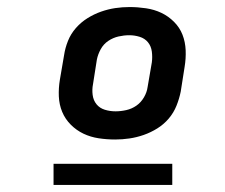

<svg xmlns="http://www.w3.org/2000/svg" viewBox="-20 -713 640 545"><path d="M307 -317Q283 -317 260 -320.5Q237 -324 217 -333.5Q197 -343 181 -359Q165 -375 156.5 -395.5Q148 -416 147 -439.5Q146 -463 150 -487L162 -557Q165 -577 173 -597Q181 -617 195.5 -633.5Q210 -650 228.5 -661.5Q247 -673 267 -680Q287 -687 307 -690Q327 -693 348 -693Q371 -693 394.5 -689.5Q418 -686 438 -676.5Q458 -667 474 -651Q490 -635 498 -614.5Q506 -594 507 -570.5Q508 -547 504 -523L493 -453Q489 -433 481 -413Q473 -393 459 -376.5Q445 -360 426.5 -348.5Q408 -337 388 -330Q368 -323 347.5 -320Q327 -317 307 -317ZM308 -397Q323 -397 338.5 -400.5Q354 -404 367 -413Q380 -422 388.5 -436.5Q397 -451 399 -466L411 -536Q413 -551 411 -566.5Q409 -582 400 -593Q391 -604 376.5 -608.5Q362 -613 347 -613Q332 -613 316.5 -609.5Q301 -606 287.5 -597Q274 -588 266 -573.5Q258 -559 255 -544L244 -474Q241 -459 243 -443.5Q245 -428 254 -417Q263 -406 277.5 -401.5Q292 -397 308 -397ZM132 -188V-248H469V-188Z"/></svg>

Font: Iosevka SS04 XBd Ex
Style: Italic
Weight: 800
Width: 7
Italic angle: -9°
Monospace: yes
Designer: Belleve Invis
Foundry: Belleve Invis
Version: Version 19.0.0; ttfautohint (v1.8.4)